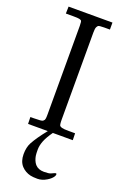

<svg xmlns="http://www.w3.org/2000/svg" viewBox="-174 -720 671 1032"><g transform="rotate(20 161.0 -203.5)"><path d="M239.3 244.1Q212.9 260 187 260Q161.1 260 146.4 256.6Q131.6 253.2 118 245.5Q104.5 237.8 94.2 226.6Q72 201.9 72 160.9Q72 121.3 86.4 94.5Q107.9 54.7 152.1 0H39.1L38.1 -39.1H58.1Q103.3 -39.1 109.1 -44.1Q115 -49.1 116.3 -51.5Q117.7 -54 118.7 -59.3Q120.1 -65.9 120.1 -83V-591.1Q120.1 -617.2 115.4 -620.4Q110.6 -623.5 104 -625Q96.2 -627 69.1 -627H27.1L28.1 -667H279.1V-627H247.1Q216.1 -627 211.9 -622.6Q207.8 -618.2 205.1 -612.8Q200.9 -604.7 200.9 -581.1V-85Q200.9 -52 206.3 -48Q211.7 -43.9 218.8 -42Q228.5 -39.1 258.1 -39.1H293.9L294.9 0H180.9Q156 34.9 145.5 61.6Q135 88.4 135 111.6Q135 134.8 136.8 146.9Q138.7 158.9 143.7 171.4Q148.7 183.8 156.5 192.9Q174.1 212.9 207 212.9Q235.6 212.9 246.1 207.8Q266.1 198 270.5 198Q274.9 198 274.9 203.2Q274.9 208.5 271 215.2Q267.1 221.9 258.8 229.7Q250.5 237.5 239.3 244.1Z"/></g></svg>

Font: Linden Hill
Style: Regular
Weight: 400
Version: Version 1.202